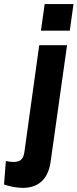

<svg xmlns="http://www.w3.org/2000/svg" viewBox="-104 -717 384 952"><path d="M9.5 214.5C81 214.5 134.5 176.5 147 85L228.5 -493H90.5L16.5 40C11 76 -8.5 86 -37.5 86C-45 86 -59 85 -75 81L-84 198C-55 207.5 -22 214.5 9.5 214.5ZM99 -565H242L260.5 -697H117.5Z"/></svg>

Font: HK Grotesk ExtraBold
Style: Italic
Weight: 800
Italic angle: -16°
Designer: Alfredo Marco Pradil
Foundry: Hanken Design Co.
Version: Version 3.001;FEAKit 1.0